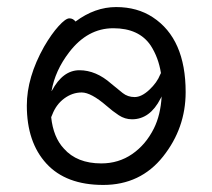

<svg xmlns="http://www.w3.org/2000/svg" viewBox="-20 -506 602 544"><path d="M194 -445Q249 -486 309 -486Q369 -486 413 -457Q506 -396 506 -245Q506 -143 442 -62.5Q378 18 272.5 18Q167 18 111.5 -42.5Q56 -103 56 -207Q56 -287 105 -374Q126 -410 146 -432Q166 -454 176.5 -454Q187 -454 194 -445ZM436 -299Q429 -343 407 -377Q374 -426 301 -426Q228 -426 176 -358Q136 -306 126 -248Q127 -248 127 -249Q158 -307 205 -307Q252 -307 295 -269Q313 -254 327.5 -242.5Q342 -231 361.5 -231Q381 -231 403 -251.5Q425 -272 434 -295ZM125 -174Q131 -117 161 -85Q198 -43 267 -43Q316 -43 354.5 -69.5Q393 -96 416 -142Q435 -180 438 -233Q437 -230 435 -227Q405 -168 354 -168Q334 -168 316.5 -179.5Q299 -191 282 -206Q238 -244 211.5 -244Q185 -244 162 -227Q139 -210 128 -181Q126 -177 125 -174Z"/></svg>

Font: QiushuiShotai
Style: Regular
Weight: 600
Designer: Fontworks Inc.
Foundry: Fontworks Inc.
Version: Version 1.250